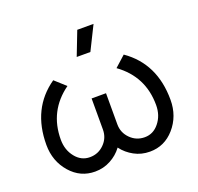

<svg xmlns="http://www.w3.org/2000/svg" viewBox="-124 -835 1012 981"><g transform="rotate(-20 381.5 -344.0)"><path d="M189.7 -500Q43.8 -398.7 43.8 -201.3Q43.8 -112.2 99.2 -49.2Q153 12 232.2 12Q278.5 12 316.5 -8.7Q336 -19 352 -32.7Q368 -46.3 381.3 -64.2Q394.5 -46.5 410.6 -32.9Q426.7 -19.3 445.2 -9.2Q483.5 12 530.5 12Q609.7 12 663.5 -49.2Q718.8 -112.2 718.8 -201.3Q718.8 -398.7 573 -500L514.7 -447.5Q640.5 -357 640.5 -201.3Q640.5 -144.7 608.3 -105.2Q577.2 -66.3 530.5 -66.3Q484.7 -66.3 452.7 -98.5Q420.5 -130.5 420.5 -176.3V-345.5H342.2V-176.3Q342.2 -130.5 310 -98.5Q278 -66.3 232.2 -66.3Q185.5 -66.3 154.3 -105.2Q122.2 -144.7 122.2 -201.3Q122.2 -357 248 -447.5ZM343.2 -570.7H417.5L481.8 -700.2H393.3Z"/></g></svg>

Font: Unageo Variable
Style: Regular
Weight: 300
Designer: Richard Sepsi
Foundry: Richard Sepsi
Version: Version 2.200